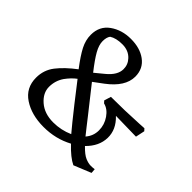

<svg xmlns="http://www.w3.org/2000/svg" viewBox="-176 -824 1030 1030"><g transform="rotate(45 339.5 -309.0)"><path d="M453 -115Q481 -147 481 -189.5Q481 -232 456.5 -267.5Q432 -303 398 -311L387 -323L399 -362Q503 -362 610 -368L645 -370L656 -358L645 -306Q561 -308 490 -309Q544 -258 542.5 -194Q541 -130 487 -77Q520 -43 543 -33.5Q566 -24 583 -24Q600 -24 612 -26L614 0L516 40Q476 21 425 -33Q349 8 257.5 8Q166 8 104 -33Q42 -74 42 -151Q42 -209 76.5 -253.5Q111 -298 172 -344Q127 -403 107 -442Q87 -481 87 -521Q87 -587 137 -622.5Q187 -658 255.5 -658Q324 -658 368 -626Q415 -592 415 -531Q415 -455 324 -387L270 -347L364 -228Q370 -221 386.5 -199.5Q403 -178 420.5 -156Q438 -134 453 -115ZM277 -46Q336 -46 390 -70Q359 -106 288 -196L204 -304Q176 -283 152 -250Q126 -212 126 -165.5Q126 -119 168 -82.5Q210 -46 277 -46ZM168 -587Q156 -571 156 -542Q156 -513 176 -477.5Q196 -442 240 -386L291 -428Q342 -470 342 -515Q342 -550 318 -575Q290 -605 243 -605Q196 -605 168 -587Z"/></g></svg>

Font: Fenix
Style: Regular
Weight: 400
Designer: Fernando Diaz
Foundry: Fernando Diaz
Version: 004.301